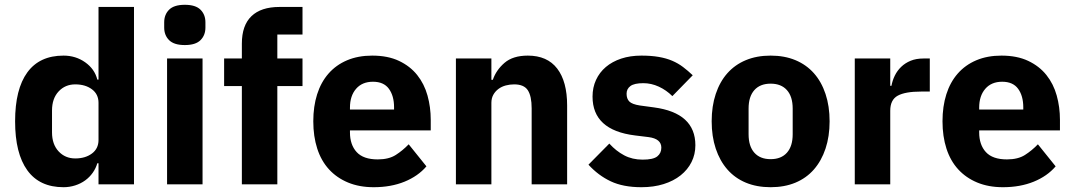

<svg xmlns="http://www.w3.org/2000/svg" viewBox="-20 -769 4478 801"><path d="M391 -88H386Q380 -67 367 -48.5Q354 -30 335.5 -16.5Q317 -3 293.5 4.5Q270 12 245 12Q145 12 94 -58.5Q43 -129 43 -263Q43 -397 94 -467Q145 -537 245 -537Q296 -537 335.5 -509Q375 -481 386 -437H391V-740H539V0H391ZM294 -108Q336 -108 363.5 -128.5Q391 -149 391 -185V-340Q391 -376 363.5 -396.5Q336 -417 294 -417Q252 -417 224.5 -387.5Q197 -358 197 -308V-217Q197 -167 224.5 -137.5Q252 -108 294 -108Z M751 -581Q706 -581 685.5 -601.5Q665 -622 665 -654V-676Q665 -708 685.5 -728.5Q706 -749 751 -749Q796 -749 816.5 -728.5Q837 -708 837 -676V-654Q837 -622 816.5 -601.5Q796 -581 751 -581ZM677 -525H825V0H677Z M989 -410H915V-525H989V-587Q989 -663 1029 -701.5Q1069 -740 1146 -740H1242V-625H1137V-525H1242V-410H1137V0H989Z M1539 12Q1479 12 1432 -7.5Q1385 -27 1352.5 -62.5Q1320 -98 1303.5 -149Q1287 -200 1287 -263Q1287 -325 1303 -375.5Q1319 -426 1350.5 -462Q1382 -498 1428 -517.5Q1474 -537 1533 -537Q1598 -537 1644.5 -515Q1691 -493 1720.5 -456Q1750 -419 1763.5 -370.5Q1777 -322 1777 -269V-225H1440V-217Q1440 -165 1468 -134.5Q1496 -104 1556 -104Q1602 -104 1631 -122.5Q1660 -141 1685 -167L1759 -75Q1724 -34 1667.5 -11Q1611 12 1539 12ZM1536 -428Q1491 -428 1465.5 -398.5Q1440 -369 1440 -320V-312H1624V-321Q1624 -369 1602.5 -398.5Q1581 -428 1536 -428Z M1882 0V-525H2030V-436H2036Q2050 -477 2085 -507Q2120 -537 2182 -537Q2263 -537 2304.5 -483Q2346 -429 2346 -329V0H2198V-317Q2198 -368 2182 -392.5Q2166 -417 2125 -417Q2107 -417 2090 -412.5Q2073 -408 2059.5 -398Q2046 -388 2038 -373.5Q2030 -359 2030 -340V0Z M2656 12Q2580 12 2528 -12.5Q2476 -37 2435 -82L2522 -170Q2550 -139 2584 -121Q2618 -103 2661 -103Q2705 -103 2722 -116.5Q2739 -130 2739 -153Q2739 -190 2686 -197L2629 -204Q2452 -226 2452 -366Q2452 -404 2466.5 -435.5Q2481 -467 2507.5 -489.5Q2534 -512 2571.5 -524.5Q2609 -537 2656 -537Q2697 -537 2728.5 -531.5Q2760 -526 2784.5 -515.5Q2809 -505 2829.5 -489.5Q2850 -474 2870 -455L2785 -368Q2760 -393 2728.5 -407.5Q2697 -422 2664 -422Q2626 -422 2610 -410Q2594 -398 2594 -378Q2594 -357 2605.5 -345.5Q2617 -334 2649 -329L2708 -321Q2881 -298 2881 -163Q2881 -125 2865 -93Q2849 -61 2819.5 -37.5Q2790 -14 2748.5 -1Q2707 12 2656 12Z M3195 12Q3137 12 3091.5 -7Q3046 -26 3014.5 -62Q2983 -98 2966 -149Q2949 -200 2949 -263Q2949 -326 2966 -377Q2983 -428 3014.5 -463.5Q3046 -499 3091.5 -518Q3137 -537 3195 -537Q3253 -537 3298.5 -518Q3344 -499 3375.5 -463.5Q3407 -428 3424 -377Q3441 -326 3441 -263Q3441 -200 3424 -149Q3407 -98 3375.5 -62Q3344 -26 3298.5 -7Q3253 12 3195 12ZM3195 -105Q3239 -105 3263 -132Q3287 -159 3287 -209V-316Q3287 -366 3263 -393Q3239 -420 3195 -420Q3151 -420 3127 -393Q3103 -366 3103 -316V-209Q3103 -159 3127 -132Q3151 -105 3195 -105Z M3546 0V-525H3694V-411H3699Q3703 -433 3713 -453.5Q3723 -474 3739.5 -490Q3756 -506 3779 -515.5Q3802 -525 3833 -525H3859V-387H3822Q3757 -387 3725.5 -370Q3694 -353 3694 -307V0Z M4164 12Q4104 12 4057 -7.5Q4010 -27 3977.5 -62.5Q3945 -98 3928.5 -149Q3912 -200 3912 -263Q3912 -325 3928 -375.5Q3944 -426 3975.5 -462Q4007 -498 4053 -517.5Q4099 -537 4158 -537Q4223 -537 4269.5 -515Q4316 -493 4345.5 -456Q4375 -419 4388.5 -370.5Q4402 -322 4402 -269V-225H4065V-217Q4065 -165 4093 -134.5Q4121 -104 4181 -104Q4227 -104 4256 -122.5Q4285 -141 4310 -167L4384 -75Q4349 -34 4292.5 -11Q4236 12 4164 12ZM4161 -428Q4116 -428 4090.5 -398.5Q4065 -369 4065 -320V-312H4249V-321Q4249 -369 4227.5 -398.5Q4206 -428 4161 -428Z"/></svg>

Font: IBMPlexSans-Bold
Style: Bold
Weight: 700
Designer: Mike Abbink, Paul van der Laan, Pieter van Rosmalen
Foundry: Bold Monday
Version: Version 3.1